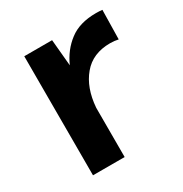

<svg xmlns="http://www.w3.org/2000/svg" viewBox="-132 -641 710 744"><g transform="rotate(-30 222.5 -269.5)"><path d="M73.7 0H215.3V-220.7C219.7 -277.8 236.3 -323.7 265.6 -358.4C294.4 -393.1 335 -410.2 386.7 -410.2C399.9 -410.2 412.1 -408.7 423.3 -406.2L425.8 -537.1C417 -538.1 407.7 -538.6 397.5 -538.6C348.1 -538.6 308.6 -526.9 278.8 -503.9C248.5 -481 225.1 -450.7 209 -414.1L198.2 -532.7H73.7Z"/></g></svg>

Font: Estedad Bold
Style: Regular
Weight: 700
Designer: Amin Abedi
Version: Version 7.3